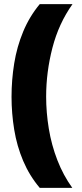

<svg xmlns="http://www.w3.org/2000/svg" viewBox="-20 -754 399 932"><path d="M36 -284Q36 -366 49 -446.5Q62 -527 92.5 -600.5Q123 -674 173 -734H332Q265 -640 234.5 -522Q204 -404 204 -285Q204 -208 217 -129Q230 -50 258.5 23.5Q287 97 331 158H173Q123 99 92.5 27Q62 -45 49 -124.5Q36 -204 36 -284Z"/></svg>

Font: Noto Sans Hebrew Thin Black
Style: Regular
Weight: 900
Version: Version 3.001